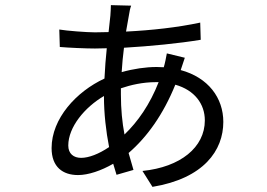

<svg xmlns="http://www.w3.org/2000/svg" viewBox="-20 -683 1040 748"><path d="M598 -363C564 -276 517 -209 465 -159C456 -206 451 -258 451 -315V-339C489 -352 536 -363 588 -363ZM700 -458 630 -475C628 -463 622 -433 618 -421L590 -422C548 -422 500 -415 454 -402C456 -434 459 -467 463 -497C565 -503 678 -514 762 -528L760 -595C671 -576 571 -565 471 -560L482 -622C484 -636 487 -651 491 -661L412 -663C412 -653 411 -636 410 -622L403 -558L350 -557C318 -557 240 -563 211 -568L213 -500C247 -497 314 -494 350 -494L396 -495C392 -458 389 -418 387 -377C277 -326 181 -221 181 -106C181 -32 225 -1 284 -1C324 -1 374 -18 421 -45L434 -2L500 -21L481 -87C553 -149 616 -237 663 -353C738 -332 778 -278 778 -214C778 -109 683 -32 535 -17L574 45C774 12 850 -97 850 -208C850 -302 791 -381 684 -410ZM385 -309V-307C385 -241 393 -171 405 -110C365 -83 326 -68 296 -68C267 -68 246 -84 246 -116C246 -188 310 -265 385 -309Z"/></svg>

Font: Source Han Sans JP
Style: Regular
Weight: 400
Designer: Ryoko NISHIZUKA 西塚涼子 (kana, bopomofo & ideographs); Paul D. Hunt (Latin, Greek & Cyrillic); Sandoll Communications 산돌커뮤니
Foundry: Adobe
Version: Version 2.004;hotconv 1.0.118;makeotfexe 2.5.65603